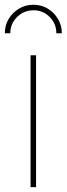

<svg xmlns="http://www.w3.org/2000/svg" viewBox="-27 -774 276 794"><path d="M99.4 0V-545.5H122.2V0ZM-7.1 -636.4Q-7.1 -669 8.9 -695.7Q24.9 -722.3 51.7 -738.3Q78.5 -754.3 110.8 -754.3Q143.5 -754.6 170.1 -738.6Q196.7 -722.7 212.7 -695.8Q228.7 -669 228.7 -636.4H206Q206 -676.1 178.1 -704Q150.2 -731.9 110.8 -731.5Q71.4 -731.2 43.5 -703.5Q15.6 -675.8 15.6 -636.4Z"/></svg>

Font: Inter Thin BETA
Style: Regular
Weight: 100
Designer: Rasmus Andersson
Foundry: rsms
Version: Version 3.011;git-f93a4a705